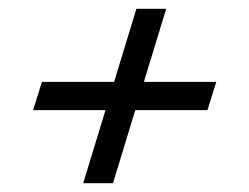

<svg xmlns="http://www.w3.org/2000/svg" viewBox="-20 -448 565 435"><path d="M168.5 -33 289 -428H356.5L236 -33ZM75 -262.5H470L450 -198.5H55Z"/></svg>

Font: Newsreader 36pt ExtraBold
Style: Italic
Weight: 800
Italic angle: -17°
Designer: Hugues Gentile
Foundry: Production Type
Version: Version 1.003